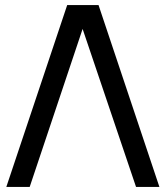

<svg xmlns="http://www.w3.org/2000/svg" viewBox="-20 -740 656 760"><path d="M246 -720 5 0H97.5L307 -625.5L518.5 0H611L370 -720Z"/></svg>

Font: Eudonet Medium
Style: Regular
Weight: 500
Designer: Mikhail Sharanda
Foundry: Mikhail Sharanda
Version: Version 4.503;Glyphs 3.1.2 (3151)